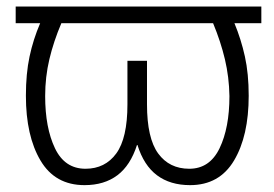

<svg xmlns="http://www.w3.org/2000/svg" viewBox="-20 -548 826 579"><path d="M768.1 -478H687Q707 -429.7 718.5 -377.7Q730 -325.7 730 -259.3Q730 -138.2 685.8 -64Q641.6 10.3 553.2 10.3Q493.2 10.3 453.4 -19.5Q413.6 -49.3 394.5 -110.8H393.1Q373.5 -49.3 334 -19.5Q294.4 10.3 234.9 10.3Q146 10.3 102.1 -64Q58.1 -138.2 58.1 -259.3Q58.1 -325.7 69.1 -377.4Q80.1 -429.2 101.1 -478H27.3V-528.3H768.1ZM671.9 -258.3Q670.9 -315.9 658.2 -369.4Q645.5 -422.9 622.6 -478H165Q141.6 -422.9 128.9 -369.4Q116.2 -315.9 116.2 -258.3Q116.2 -162.6 145.8 -100.8Q175.3 -39.1 237.8 -39.1Q296.9 -39.1 330.6 -85.2Q364.3 -131.3 364.3 -233.4V-364.7H423.3V-233.4Q423.3 -131.3 457 -85.2Q490.7 -39.1 550.8 -39.1Q612.3 -39.1 642.1 -100.8Q671.9 -162.6 671.9 -258.3Z"/></svg>

Font: Franko
Style: Light
Weight: 300
Designer: Google
Version: Version 1.200310; 2013